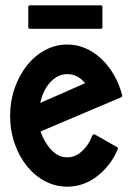

<svg xmlns="http://www.w3.org/2000/svg" viewBox="-20 -672 490 720"><path d="M232 -505Q268 -505 300.5 -491Q333 -477 360 -451.5Q387 -426 407 -391.5Q427 -357 438 -316Q440 -309 434 -307L132 -179Q146 -138 172.5 -110Q199 -82 232 -82Q262 -82 287 -104.5Q312 -127 326 -163Q329 -171 337 -167L418 -121Q424 -118 421 -111Q394 -49 343.5 -10.5Q293 28 232 28Q188 28 149 7.5Q110 -13 81 -49Q52 -85 35 -133.5Q18 -182 18 -238Q18 -293 35 -341.5Q52 -390 81 -426.5Q110 -463 149 -484Q188 -505 232 -505ZM299 -360Q272 -394 232 -394Q197 -394 169 -364Q141 -334 131 -286ZM86 -646Q86 -652 93 -652H357Q364 -652 364 -646V-570Q364 -564 357 -564H93Q86 -564 86 -570Z"/></svg>

Font: RonaldsonGothic
Style: Regular
Weight: 400
Designer: Mr. Robertson for MacKellar, Smiths & Jordan Co. Philadelphia
Foundry: CAT-Fonts Peter Wiegel
Version: Version 1.000